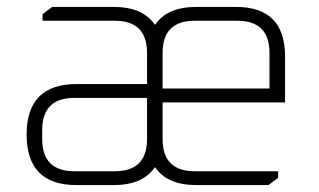

<svg xmlns="http://www.w3.org/2000/svg" viewBox="-20 -535 921 555"><path d="M201 0Q57 0 57 -146Q57 -292 201 -292H405V-382Q405 -475 312 -475H103V-494L131 -515H308Q393 -515 428 -463Q463 -515 548 -515H662Q804 -515 804 -372V-239H450V-133Q450 -40 543 -40H784V-21L756 0H548Q463 0 428 -52Q393 0 308 0ZM102 -133Q102 -40 195 -40H312Q405 -40 405 -133V-252H195Q102 -252 102 -159ZM450 -279H759V-382Q759 -475 666 -475H543Q450 -475 450 -382Z"/></svg>

Font: Oxanium ExtraLight
Style: Regular
Weight: 200
Designer: Severin Meyer
Version: Version 2.000